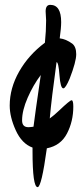

<svg xmlns="http://www.w3.org/2000/svg" viewBox="-20 -741 339 791"><path d="M170 -657 168 -694Q168 -721 187 -721Q232 -721 232 -650Q232 -626 226 -583Q252 -580 278 -561Q294 -548 294 -517.5Q294 -487 267 -417Q250 -377 241 -377Q229 -377 225 -431Q221 -485 213 -485Q192 -333 185 -253Q203 -266 224 -286Q268 -328 275 -328Q282 -328 282 -302Q282 -241 256 -191Q230 -141 173 -130Q151 30 135 30Q114 30 114 -119Q114 -129 114 -133Q70 -149 45 -204Q20 -259 20 -306Q20 -378 59 -446.5Q98 -515 165 -565Q170 -613 170 -657ZM97 -217Q104 -217 118 -219Q123 -261 148 -432Q117 -391 94 -338.5Q71 -286 71 -245Q71 -217 97 -217Z"/></svg>

Font: Devonshire
Style: Regular
Weight: 400
Designer: Astigmatic (AOETI)
Foundry: Astigmatic (AOETI)
Version: Version 1.001